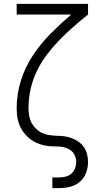

<svg xmlns="http://www.w3.org/2000/svg" viewBox="-20 -755 540 990"><path d="M250 215V160H285Q302 160 319 155.5Q336 151 348.5 140Q361 129 367 113Q373 97 373 80Q373 63 366 47Q359 31 346 21Q333 11 316.5 6Q300 1 283 0.5Q266 0 249 -0.5Q232 -1 215.5 -4Q199 -7 183 -12.5Q167 -18 152.5 -26.5Q138 -35 125.5 -46.5Q113 -58 102.5 -71.5Q92 -85 85 -100Q78 -115 73.5 -131.5Q69 -148 67.5 -165Q66 -182 66 -198Q66 -271 88 -340.5Q110 -410 150 -470Q190 -530 241 -581.5Q292 -633 347 -680H66V-735H434V-680Q395 -649 358 -616.5Q321 -584 286.5 -548.5Q252 -513 222 -473.5Q192 -434 170.5 -389.5Q149 -345 138 -296.5Q127 -248 127 -198Q127 -179 130 -160Q133 -141 141.5 -124Q150 -107 164 -93Q178 -79 195 -70.5Q212 -62 231 -59Q250 -56 269 -55H270Q290 -55 310 -52.5Q330 -50 349 -43Q368 -36 384.5 -24.5Q401 -13 412.5 3.5Q424 20 429 40Q434 60 434 80Q434 108 424 135.5Q414 163 392 182Q370 201 342 208Q314 215 285 215Z"/></svg>

Font: Iosevka Light
Style: Regular
Weight: 300
Monospace: yes
Designer: Belleve Invis
Foundry: Belleve Invis
Version: Version 32.5.0; ttfautohint (v1.8.4)